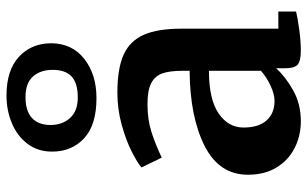

<svg xmlns="http://www.w3.org/2000/svg" viewBox="-202 -756 969 606"><g transform="rotate(-90 283.0 -453.5)"><path d="M362 -340V-363Q362 -404 353.5 -427Q345 -450 322.5 -461.5Q300 -473 257 -473Q208 -473 169 -460.5Q130 -448 88 -428L57 -492Q72 -505 107.5 -523Q143 -541 192 -554.5Q241 -568 293 -568Q370 -568 413.5 -548Q457 -528 476 -484Q495 -440 495 -366V-60H549V-4Q529 1 492 6Q455 11 427 11Q393 11 381.5 1Q370 -9 370 -40V-67Q343 -37 300 -13Q257 11 203 11Q157 11 118.5 -8.5Q80 -28 57 -65.5Q34 -103 34 -156Q34 -247 125.5 -293Q217 -339 362 -340ZM362 -115V-279Q272 -279 227.5 -248.5Q183 -218 183 -170Q183 -122 205.5 -97Q228 -72 267 -72Q288 -72 315 -84.5Q342 -97 362 -115ZM107 -774Q107 -819 131.5 -851.5Q156 -884 196.5 -901Q237 -918 284 -918Q364 -918 406.5 -878.5Q449 -839 449 -776Q448 -710 399 -672Q350 -634 276 -634Q191 -634 149 -673Q107 -712 107 -774ZM365 -772Q365 -811 344 -834.5Q323 -858 279 -858Q235 -858 213 -837.5Q191 -817 191 -779Q191 -742 213 -717.5Q235 -693 278 -693Q323 -693 344 -712.5Q365 -732 365 -772Z"/></g></svg>

Font: Koeln Type Serif
Style: Bold
Weight: 700
Designer: Eben Sorkin
Foundry: Eben Sorkin
Version: Version 2.002